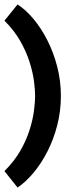

<svg xmlns="http://www.w3.org/2000/svg" viewBox="-28 -695 305 864"><path d="M51 -675Q87 -652 122 -610.5Q157 -569 185 -514Q213 -459 229.5 -395Q246 -331 246 -263Q246 -195 229.5 -131Q213 -67 185 -12.5Q157 42 122 83.5Q87 125 51 149L-8 75Q37 30 64 -17.5Q91 -65 105.5 -111.5Q120 -158 125 -197.5Q130 -237 130 -263Q130 -290 125 -329Q120 -368 105.5 -414.5Q91 -461 64 -509Q37 -557 -8 -602Z"/></svg>

Font: Podkova
Style: Bold
Weight: 700
Designer: Ilya Yudin
Foundry: Cyreal (www.cyreal.org)
Version: Version 2.102; ttfautohint (v1.8.1.43-b0c9)